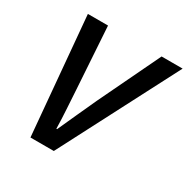

<svg xmlns="http://www.w3.org/2000/svg" viewBox="-150 -789 907 925"><g transform="rotate(30 303.5 -327.0)"><path d="M138 0 80 -654H192L214 -312Q217 -260 220.5 -206Q224 -152 225 -99H229Q253 -152 277.5 -206Q302 -260 326 -312L490 -654H607L268 0Z"/></g></svg>

Font: Source Sans Pro SemiBold
Style: Italic
Weight: 600
Italic angle: -11°
Designer: Paul D. Hunt
Foundry: Adobe Systems Incorporated
Version: Version 1.095;hotconv 1.0.109;makeotfexe 2.5.65596